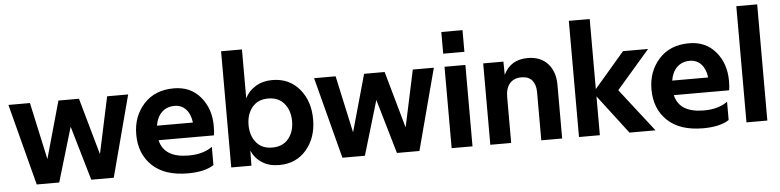

<svg xmlns="http://www.w3.org/2000/svg" viewBox="-45 -944 4801 1182"><g transform="rotate(-5 2356.0 -352.5)"><path d="M142 0 11 -503H144L221 -150L320 -503H447L546 -152L621 -503H751L618 0H479L381 -336L281 0Z M1236 -24Q1180 13 1076 13Q932 13 855.5 -60Q779 -133 779 -253Q779 -364 847.5 -440Q916 -516 1034 -516Q1137 -516 1198 -443.5Q1259 -371 1259 -265Q1259 -227 1255 -206H913Q938 -96 1090 -96Q1180 -96 1236 -137ZM1133 -296Q1127 -348 1099.5 -378Q1072 -408 1029 -408Q981 -408 950 -378Q919 -348 911 -296Z M1508 -142.5Q1543 -100 1607 -100Q1671 -100 1706.5 -142.5Q1742 -185 1742 -251Q1742 -317 1706.5 -360Q1671 -403 1607 -403Q1543 -403 1508 -360Q1473 -317 1473 -251Q1473 -185 1508 -142.5ZM1640 11Q1578 11 1534.5 -17Q1491 -45 1470 -93L1469 0H1344V-718H1473V-416Q1495 -461 1539.5 -487.5Q1584 -514 1642 -514Q1746 -514 1809 -439.5Q1872 -365 1872 -251Q1872 -138 1808.5 -63.5Q1745 11 1640 11Z M2031 0 1900 -503H2033L2110 -150L2209 -503H2336L2435 -152L2510 -503H2640L2507 0H2368L2270 -336L2170 0Z M2706 0V-503H2835V0ZM2705 -584V-718H2836V-584Z M3260 -298Q3260 -344 3238 -370.5Q3216 -397 3172 -397Q3125 -397 3099.5 -367.5Q3074 -338 3074 -283V0H2945V-503H3070L3071 -421Q3114 -512 3221 -512Q3299 -512 3344 -463Q3389 -414 3389 -331V0H3260Z M3493 0V-718H3622V-285L3809 -503H3964L3759 -266L3966 0H3805L3622 -240V0Z M4420 -24Q4364 13 4260 13Q4116 13 4039.5 -60Q3963 -133 3963 -253Q3963 -364 4031.5 -440Q4100 -516 4218 -516Q4321 -516 4382 -443.5Q4443 -371 4443 -265Q4443 -227 4439 -206H4097Q4122 -96 4274 -96Q4364 -96 4420 -137ZM4317 -296Q4311 -348 4283.5 -378Q4256 -408 4213 -408Q4165 -408 4134 -378Q4103 -348 4095 -296Z M4528 0V-718H4657V0Z"/></g></svg>

Font: Techna Sans
Style: Regular
Weight: 400
Designer: Carl Enlund
Version: Version 1.003